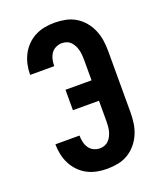

<svg xmlns="http://www.w3.org/2000/svg" viewBox="-139 -831 778 928"><g transform="rotate(-20 250.0 -367.5)"><path d="M252 8Q226 8 200 3Q174 -2 151 -14Q128 -26 109.5 -45Q91 -64 79 -87.5Q67 -111 61.5 -137Q56 -163 56 -189H180Q180 -173 183.5 -156.5Q187 -140 196 -126Q205 -112 220.5 -104.5Q236 -97 252 -97Q265 -97 277 -101.5Q289 -106 298 -115.5Q307 -125 312.5 -136.5Q318 -148 321 -160Q324 -172 325 -185Q326 -198 326 -210V-315H192V-420H326V-525Q326 -537 325 -550Q324 -563 321 -575Q318 -587 312.5 -598.5Q307 -610 298 -619.5Q289 -629 277 -633.5Q265 -638 252 -638Q236 -638 220.5 -630.5Q205 -623 196 -609Q187 -595 183.5 -578.5Q180 -562 180 -546H56Q56 -572 61.5 -598Q67 -624 79 -647.5Q91 -671 109.5 -690Q128 -709 151 -721Q174 -733 200 -738Q226 -743 252 -743Q280 -743 308 -737.5Q336 -732 360 -717.5Q384 -703 402 -681.5Q420 -660 431 -634Q442 -608 446 -580.5Q450 -553 450 -525V-210Q450 -182 446 -154.5Q442 -127 431 -101Q420 -75 402 -53.5Q384 -32 360 -17.5Q336 -3 308 2.5Q280 8 252 8Z"/></g></svg>

Font: Iosevka Curly Extrabold
Style: Regular
Weight: 800
Monospace: yes
Designer: Belleve Invis
Foundry: Belleve Invis
Version: Version 22.1.2; ttfautohint (v1.8.4)